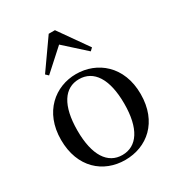

<svg xmlns="http://www.w3.org/2000/svg" viewBox="-192 -930 989 1069"><g transform="rotate(-30 302.0 -396.0)"><path d="M301 15C441 15 558 -81 558 -261C558 -441 436 -537 301 -537C167 -537 46 -440 46 -261C46 -82 161 15 301 15ZM301 -17C207 -17 151 -101 151 -260C151 -420 207 -504 301 -504C395 -504 452 -420 452 -260C452 -101 395 -17 301 -17ZM436 -605 453 -621 322 -807H282L151 -621L168 -605L302 -726Z"/></g></svg>

Font: Noto Serif JP Medium
Style: Regular
Weight: 500
Designer: Ryoko NISHIZUKA 西塚涼子 (kana & ideographs); Frank Grießhammer (Latin, Greek & Cyrillic); Wenlong ZHANG 张文龙 (bopomofo); San
Foundry: Adobe
Version: Version 2.001;hotconv 1.1.0;makeotfexe 2.6.0